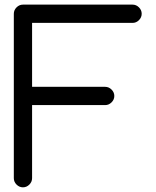

<svg xmlns="http://www.w3.org/2000/svg" viewBox="-20 -801 665 821"><path d="M78.1 -781.2H546.9Q562.5 -781.2 574.2 -769.5Q585.9 -757.8 585.9 -742.2Q585.9 -726.6 574.2 -714.8Q562.5 -703.1 546.9 -703.1H117.2V-429.7H429.7Q445.3 -429.7 457 -418Q468.8 -406.2 468.8 -390.6Q468.8 -375 457 -363.3Q445.3 -351.6 429.7 -351.6H117.2V-39.1Q117.2 -23.4 105.5 -11.7Q93.8 0 78.1 0Q62.5 0 50.8 -11.7Q39.1 -23.4 39.1 -39.1V-742.2Q39.1 -757.8 50.8 -769.5Q62.5 -781.2 78.1 -781.2Z"/></svg>

Font: Comfortaa
Style: Regular
Weight: 400
Designer: Johan Aakerlund
Foundry: Johan Aakerlund
Version: Version 2.001; ttfautohint (v1.4.1)